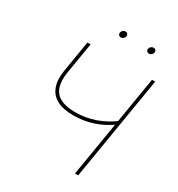

<svg xmlns="http://www.w3.org/2000/svg" viewBox="-208 -1034 1081 1167"><g transform="rotate(30 332.5 -450.5)"><path d="M308.1 -300.8Q236.8 -300.8 192.6 -324.5Q148.4 -348.1 131.6 -394.8Q114.7 -441.4 126 -509.8L162.1 -727.5H184.6L148.4 -509.8Q138.2 -447.8 151.6 -406.2Q165 -364.7 203.9 -344Q242.7 -323.2 308.1 -323.2Q382.3 -323.2 449 -347.2Q515.6 -371.1 574.2 -415.5L569.3 -387.2Q513.7 -345.7 447.3 -323.2Q380.9 -300.8 308.1 -300.8ZM494.6 0 615.2 -727.5H637.7L517.1 0ZM519 -855.5Q509.8 -855.5 504.2 -862.3Q498.5 -869.1 500 -878.4Q501.5 -888.2 509.5 -894.8Q517.6 -901.4 527.3 -901.4Q536.6 -901.4 542 -894.8Q547.4 -888.2 545.9 -878.4Q544.4 -869.1 536.6 -862.3Q528.8 -855.5 519 -855.5ZM321.8 -855.5Q312.5 -855.5 306.9 -862.3Q301.3 -869.1 302.7 -878.4Q304.2 -888.2 312.3 -894.8Q320.3 -901.4 330.1 -901.4Q339.4 -901.4 344.7 -894.8Q350.1 -888.2 348.6 -878.4Q347.2 -869.1 339.4 -862.3Q331.5 -855.5 321.8 -855.5Z"/></g></svg>

Font: Inter 20pt Thin
Style: Italic
Weight: 250
Italic angle: -9.3988°
Version: Version 4.001;git-66647c0bb